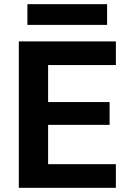

<svg xmlns="http://www.w3.org/2000/svg" viewBox="-20 -898 628 918"><path d="M70 0V-700H534V-587H210V-410H504V-301H210V-113H534V0ZM111 -779V-878H492V-779Z"/></svg>

Font: DM Sans 12pt ExtraBold
Style: Regular
Weight: 800
Version: Version 4.004;gftools[0.9.30]